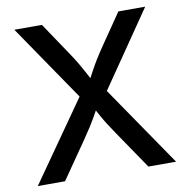

<svg xmlns="http://www.w3.org/2000/svg" viewBox="-81 -806 859 884"><g transform="rotate(-10 348.5 -364.0)"><path d="M24.9 0 314.9 -413.6V-330.1L43.5 -727.5H172.4L269 -583.5Q291.5 -550.8 306.2 -525.9Q320.8 -501 333.5 -477.5Q346.2 -454.1 361.3 -424.8H337.4Q353 -453.6 365.7 -477.3Q378.4 -501 393.6 -525.9Q408.7 -550.8 431.2 -583.5L529.8 -727.5H655.3L386.2 -335.4V-416.5L671.4 0H542L423.3 -174.3Q403.3 -203.6 389.6 -225.1Q376 -246.6 364.3 -267.6Q352.5 -288.6 337.9 -315.9H359.4Q345.2 -290 333.3 -269Q321.3 -248 307.4 -226.1Q293.5 -204.1 272.9 -174.3L152.3 0Z"/></g></svg>

Font: Inter 16pt Medium
Style: Regular
Weight: 500
Version: Version 4.001;git-66647c0bb